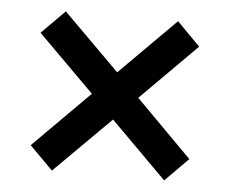

<svg xmlns="http://www.w3.org/2000/svg" viewBox="-41 -638 668 557"><g transform="rotate(5 293.0 -360.0)"><path d="M61.5 -196 225.3 -360.1 61.5 -523.4 129.2 -591.6 293 -428.5 456.1 -591.6 523.4 -523.4 360.4 -360.1 523.4 -196 456.1 -127.9 293 -291 129.2 -127.9Z"/></g></svg>

Font: Min Sans VF VF
Style: Regular
Weight: 400
Designer: Jinseong-Kim, NotoSansCJK, Nunito
Foundry: Jinseong-Kim
Version: Version 1.420;Glyphs 3.1.2 (3151)